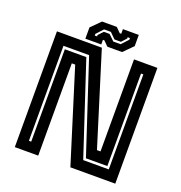

<svg xmlns="http://www.w3.org/2000/svg" viewBox="-147 -965 1026 1091"><g transform="rotate(20 366.0 -420.0)"><path d="M125.5 -61H139.5V-619.5H269.5L453 -63.5H607.5V-638H593.5V-78.5H464L280.5 -635.5H125.5ZM62.5 0V-700H334L507 -143.5H528.5V-700H670V0H398.5L224.5 -558H204V0ZM228.5 -716V-784L284.5 -840H373.5L401.5 -812H410.5V-840H506.5V-772L450.5 -716H361.5L333.5 -744H324.5V-716ZM272.5 -751H286.5V-759L313.5 -788.5H348.5L383.5 -755H427.5L465.5 -796V-806H451.5V-798L424.5 -768.5H385.5L351.5 -802H310.5L272.5 -761Z"/></g></svg>

Font: Tourney Thin
Style: Bold
Weight: 700
Version: Version 1.015